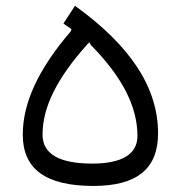

<svg xmlns="http://www.w3.org/2000/svg" viewBox="-20 -629 612 650"><path d="M217.3 -533.7H217.8L222.2 -528.8L219.2 -522.9V-522.5L218.3 -521.5C109.4 -394 57.1 -280.8 57.1 -172.9C57.1 -57.6 133.8 0 293.9 0.5H296.4C443.4 0.5 515.1 -57.6 515.1 -177.2C515.1 -332 422.9 -473.1 233.9 -609.4L194.8 -549.3ZM274.4 -478 282.7 -485.8 287.1 -477.1C393.1 -369.1 445.3 -269.5 445.3 -168.5C445.3 -106.4 391.6 -75.2 292.5 -75.2C180.2 -75.2 124 -107.9 124 -173.3C124 -266.6 173.3 -364.3 274.4 -477.5Z"/></svg>

Font: Shabnam Light
Style: Regular
Weight: 300
Foundry: DejaVu fonts team - Redesigned by Saber Rastikerdar - Based on Vazir font
Version: Version 5.0.1